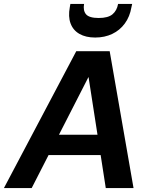

<svg xmlns="http://www.w3.org/2000/svg" viewBox="-46 -962 765 982"><path d="M-26 0 344 -700H515L637 0H495L407 -567H406L116 0ZM108 -169 162 -273H531L547 -169ZM441 -770Q393 -770 360.5 -788.5Q328 -807 315 -842Q302 -877 311 -925L314 -942H384Q378 -908 394 -889Q410 -870 459 -870Q507 -870 529.5 -889Q552 -908 558 -942H630L626 -924Q618 -877 592.5 -842Q567 -807 528 -788.5Q489 -770 441 -770Z"/></svg>

Font: DM Sans 28pt
Style: Bold Italic
Weight: 700
Italic angle: -10°
Version: Version 4.004;gftools[0.9.30]